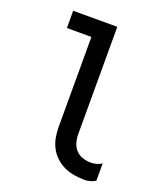

<svg xmlns="http://www.w3.org/2000/svg" viewBox="-138 -824 775 920"><g transform="rotate(20 250.0 -363.5)"><path d="M403 8Q376 8 349.5 3.5Q323 -1 299 -12Q275 -23 255 -41.5Q235 -60 222.5 -83.5Q210 -107 205 -133.5Q200 -160 200 -187V-647H75V-735H300V-187Q300 -166 306 -145Q312 -124 326.5 -108.5Q341 -93 361.5 -86.5Q382 -80 403 -80Q418 -80 432 -84Q446 -88 458 -96V-8Q446 0 432 4Q418 8 403 8Z"/></g></svg>

Font: Iosevka Term Semibold
Style: Regular
Weight: 600
Monospace: yes
Designer: Belleve Invis
Foundry: Belleve Invis
Version: Version 31.4.0